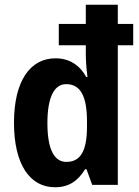

<svg xmlns="http://www.w3.org/2000/svg" viewBox="-20 -780 587 810"><path d="M212 10C273 10 310 -19 339 -66H345L369 0H477V-589H542V-679H477V-760H342V-679H228V-589H342V-553C342 -526 344 -495 349 -455H344C317 -504 274 -534 214 -534C107 -534 39 -438 39 -262C39 -88 105 10 212 10ZM260 -97C207 -97 180 -153 180 -261C180 -368 208 -425 259 -425C321 -425 347 -372 347 -267V-247C347 -145 321 -97 260 -97Z"/></svg>

Font: Noto Sans Display SemiCondensed
Style: Bold
Weight: 700
Width: 4
Designer: Monotype Design Team
Foundry: Monotype Imaging Inc.
Version: Version 1.900